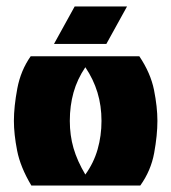

<svg xmlns="http://www.w3.org/2000/svg" viewBox="-20 -574 530 594"><path d="M77 0Q43 -57 33 -108Q23 -159 23 -200Q23 -244 33.5 -300Q44 -356 75 -400H411Q446 -348 456.5 -295.5Q467 -243 467 -200Q467 -156 457 -101Q447 -46 414 0ZM244 -34Q270 -70 282 -112Q294 -154 294 -200Q294 -247 281.5 -288Q269 -329 244 -366Q219 -329 207.5 -288Q196 -247 196 -200Q196 -155 207.5 -115.5Q219 -76 244 -34ZM373 -554 309 -438H147L211 -554Z"/></svg>

Font: Tac One
Style: Regular
Weight: 400
Designer: Oluseyi Olusanya, David Udoh, Eyiyemi Adegbite, Mirko Velimirović
Version: Version 1.003; ttfautohint (v1.8.4.7-5d5b)